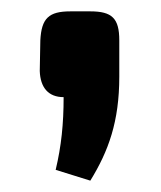

<svg xmlns="http://www.w3.org/2000/svg" viewBox="-20 -171 283 338"><path d="M104 -151C66 -151 53 -139 51 -100L50 -46C51 -17 65 0 92 0C92 47 88 86 78 128L139 147C171 95 190 43 190 -36V-100C190 -139 177 -151 139 -151Z"/></svg>

Font: SnT
Style: Bold
Weight: 700
Designer: Natanael Gama
Version: Version 1.001;PS 001.001;hotconv 1.0.70;makeotf.lib2.5.58329